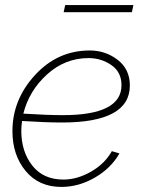

<svg xmlns="http://www.w3.org/2000/svg" viewBox="-20 -727 565 757"><path d="M237 -707H506L500 -679H231ZM334 -528Q396 -528 444 -491Q492 -454 492 -390Q492 -244 225 -244Q160 -244 67 -250Q64 -230 64 -211Q64 -129 107.5 -74Q151 -19 230 -19Q284 -19 338.5 -50Q393 -81 421 -131L451 -122Q417 -63 353.5 -26.5Q290 10 222 10Q133 10 81 -53Q29 -116 29 -210Q29 -334 118 -431Q207 -528 334 -528ZM228 -273Q459 -273 459 -391Q459 -443 419 -470.5Q379 -498 329 -498Q237 -498 166 -434Q95 -370 72 -279Q165 -273 228 -273Z"/></svg>

Font: Raleway-v4020 ExtraLight
Style: Italic
Weight: 275
Italic angle: -12°
Designer: Matt McInerney, Pablo Impallari, Rodrigo Fuenzalida
Foundry: Matt McInerney, Pablo Impallari, Rodrigo Fuenzalida
Version: Version 4.020;PS 004.020;hotconv 1.0.88;makeotf.lib2.5.64775